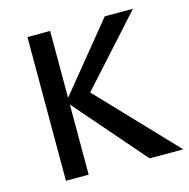

<svg xmlns="http://www.w3.org/2000/svg" viewBox="-99 -754 835 849"><g transform="rotate(-15 318.5 -329.0)"><path d="M483 0 191 -336 454 -658H583L278 -320L286 -369L637 0ZM100 0V-658H204V0Z"/></g></svg>

Font: Ysabeau SC SemiBold
Style: Regular
Weight: 600
Designer: Christian Thalmann (Catharsis Fonts)
Version: Version 2.001;gftools[0.9.30]; featfreeze: smcp